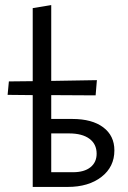

<svg xmlns="http://www.w3.org/2000/svg" viewBox="-20 -737 505 757"><path d="M265 -268Q343 -268 387 -235Q431 -202 431 -144Q431 -79 380 -39.5Q329 0 247 0H109V-362L10 -363L15 -416L109 -417V-705L182 -717V-418L362 -421L357 -361L182 -362V-268ZM268 -58Q312 -58 336.5 -77.5Q361 -97 361 -131Q361 -169 332.5 -190Q304 -211 252 -211H182V-58Z"/></svg>

Font: EauTestInfant Medium
Style: Italic
Weight: 500
Italic angle: -12°
Designer: Christian Thalmann (Catharsis Fonts)
Version: Version 0.001;PS 000.001;hotconv 1.0.88;makeotf.lib2.5.64775